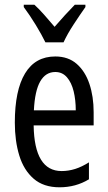

<svg xmlns="http://www.w3.org/2000/svg" viewBox="-20 -786 458 816"><path d="M215 -546Q270 -546 306 -514.5Q342 -483 360 -429.5Q378 -376 378 -309V-253H123Q126 -59 242 -59Q271 -59 299.5 -68Q328 -77 358 -96V-24Q302 10 233 10Q165 10 123 -26.5Q81 -63 62 -125Q43 -187 43 -265Q43 -402 86.5 -474Q130 -546 215 -546ZM215 -480Q174 -480 151 -440Q128 -400 124 -317H302Q302 -361 293 -398Q284 -435 264.5 -457.5Q245 -480 215 -480ZM173 -606Q157 -639 132 -680Q107 -721 81 -756V-766H126Q145 -749 167.5 -723.5Q190 -698 212 -672Q238 -702 255.5 -721Q273 -740 298 -766H343V-756Q321 -725 293.5 -683Q266 -641 250 -606Z"/></svg>

Font: Noto Sans Khmer ExtraCondensed
Style: Regular
Weight: 400
Width: 2
Designer: Danh Hong and the Monotype Design Team
Foundry: Monotype Imaging Inc.
Version: Version 2.004; ttfautohint (v1.8.4.7-5d5b)